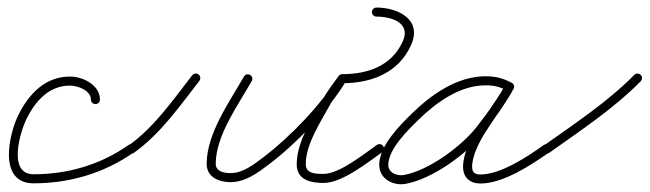

<svg xmlns="http://www.w3.org/2000/svg" viewBox="-20 -471 1722 509"><path d="M245 -207C245 -207 245 -207 245 -207C245 -245 201 -267.2 168.3 -268C101.8 -269.5 57.2 -223.2 29.3 -167.4C3.3 -115.3 -26.1 15 69 15C164.8 15 256.4 -11.9 334.9 -67.2C340.3 -71 341.6 -78.5 337.8 -83.9C334 -89.3 326.5 -90.6 321.1 -86.8C321.1 -86.8 321.1 -86.8 321.1 -86.8C246.6 -34.3 159.8 -9 69 -9C-0.9 -9 33.7 -122.6 50.7 -156.6C74.3 -203.9 111 -245.3 167.7 -244C186.6 -243.6 221 -231 221 -207C221 -200.4 226.4 -195 233 -195C239.6 -195 245 -200.4 245 -207Z M335 -65.9C335 -65.9 335 -65.9 335 -65.9C405.4 -116 456 -189.1 508.5 -256.6C512.5 -261.9 511.6 -269.4 506.4 -273.5C501.1 -277.5 493.6 -276.6 489.5 -271.4C489.5 -271.4 489.5 -271.4 489.5 -271.4C438.5 -205.8 389.5 -134.1 321 -85.4C315.6 -81.6 314.4 -74.1 318.2 -68.7C322.1 -63.3 329.5 -62 335 -65.9Z M626.6 -267.9C626.6 -267.9 626.6 -267.9 626.6 -267.9C587.7 -199.7 527.9 -116.7 527.9 -36.7C527.9 -1 560.6 11.9 591.2 11.9C630.6 11.9 663.3 -12.8 693.2 -35.4C765.7 -90.3 850.5 -178.2 897.3 -255.8C901.3 -262.4 898.5 -268.8 893.6 -272C888.7 -275.2 881.7 -275.2 877.2 -268.9C863 -249 847.7 -229.2 835.6 -208C835.6 -208 835.5 -207.9 835.5 -207.8C835.5 -207.8 835.4 -207.7 835.4 -207.7C807.5 -155.9 766.6 -95.5 766.6 -35.4C766.6 6.1 803.7 14 838 14C887.1 14 954.1 -40 992.9 -67.2C998.3 -71 999.6 -78.5 995.8 -83.9C992 -89.3 984.5 -90.6 979.1 -86.8C979.1 -86.8 979.1 -86.8 979.1 -86.8C945.9 -63.6 879.9 -10 838 -10C818.5 -10 790.6 -10 790.6 -35.4C790.6 -90.5 830.8 -148.5 856.6 -196.3C856.6 -196.3 856.5 -196.2 856.5 -196.2C856.5 -196.1 856.4 -196 856.4 -196C868.2 -216.6 883.1 -235.7 896.8 -255.1C901.2 -261.3 898.2 -267.9 893.1 -271.3C887.9 -274.6 880.7 -274.8 876.7 -268.2C831.5 -193.2 748.8 -107.6 678.8 -54.6C653.6 -35.5 624.4 -12.1 591.2 -12.1C574.8 -12.1 551.9 -15.9 551.9 -36.7C551.9 -111.4 611 -192.1 647.4 -256.1C650.7 -261.8 648.7 -269.1 642.9 -272.4C637.2 -275.7 629.9 -273.7 626.6 -267.9Z M875.3 -262.4C875.3 -255.8 880.7 -250.4 887.3 -250.4C964.6 -250.4 1036.8 -277.6 1070 -352.1C1099.9 -419.5 1034.8 -451 978 -451C971.4 -451 966 -445.6 966 -439C966 -432.4 971.4 -427 978 -427C978 -427 978 -427 978 -427C1016.8 -427 1069.9 -411.1 1048 -361.9C1018.9 -296.3 955 -274.4 887.3 -274.4C880.7 -274.4 875.3 -269 875.3 -262.4Z M1341.6 -235.5C1344.7 -241.3 1342.4 -248.6 1336.5 -251.6C1313.3 -263.7 1294.2 -268.8 1267.3 -268.8C1192.7 -268.8 1125 -221.6 1073.6 -171.6C1040.4 -139.3 985.4 -84.8 985.4 -34.1C985.4 -1.4 1013.4 17.5 1043.8 17.5C1046.9 17.5 1049.9 17.3 1053 16.8C1125.5 4.7 1218.5 -63.5 1262.5 -119.6C1291.4 -156.6 1317.9 -193.2 1340.5 -234.2C1344.3 -241 1340.7 -247.3 1335.3 -250.1C1329.8 -252.9 1322.6 -252.3 1319.2 -245.3C1315.9 -238.4 1312.3 -232 1308 -225.7C1308 -225.7 1307.9 -225.5 1307.9 -225.4C1307.8 -225.3 1307.7 -225.2 1307.7 -225.2C1304.3 -219.6 1300.7 -214.1 1297 -208.7C1297 -208.7 1297 -208.6 1297 -208.6C1297 -208.6 1297 -208.6 1297 -208.6C1280.9 -184 1263.4 -160.2 1247.8 -135.4C1247.8 -135.4 1247.8 -135.4 1247.9 -135.4C1247.9 -135.5 1247.9 -135.5 1247.9 -135.5C1229 -106.1 1207.6 -64.2 1207.6 -28.9C1207.6 -0.6 1225.6 15.5 1253.5 15.5C1313.8 15.5 1387.9 -33.1 1436 -67.2C1441.4 -71.1 1442.6 -78.5 1438.8 -84C1434.9 -89.4 1427.5 -90.6 1422 -86.8C1378.7 -56 1308 -8.5 1253.5 -8.5C1238.8 -8.5 1231.6 -13.8 1231.6 -28.9C1231.6 -59.2 1251.9 -97.3 1268.1 -122.5C1268.1 -122.5 1268.1 -122.5 1268.1 -122.6C1268.2 -122.6 1268.2 -122.6 1268.2 -122.6C1283.6 -147.4 1301 -171 1317 -195.4C1317 -195.4 1317 -195.4 1317 -195.4C1317 -195.4 1317 -195.3 1317 -195.3C1320.8 -201.1 1324.7 -206.9 1328.3 -212.8C1328.3 -212.8 1328.2 -212.7 1328.1 -212.6C1328.1 -212.5 1328 -212.3 1328 -212.3C1332.8 -219.6 1337 -226.9 1340.8 -234.7C1344.2 -241.8 1340.8 -247.9 1335.5 -250.6C1330.3 -253.4 1323.3 -252.6 1319.5 -245.8C1297.5 -205.9 1271.7 -170.4 1243.5 -134.4C1203.3 -83 1115.5 -17.9 1049 -6.8C1047.3 -6.5 1045.5 -6.5 1043.8 -6.5C1026.7 -6.5 1009.4 -15 1009.4 -34.1C1009.4 -76.2 1063.2 -127.9 1090.4 -154.4C1136.9 -199.7 1199.3 -244.8 1267.3 -244.8C1290.4 -244.8 1305.7 -240.6 1325.5 -230.4C1331.3 -227.3 1338.6 -229.6 1341.6 -235.5Z M1419.2 -68.7C1423.1 -63.3 1430.5 -62 1436 -65.9C1518.7 -124.7 1607.2 -183.1 1678.6 -255.6C1683.2 -260.3 1683.1 -267.9 1678.4 -272.6C1673.7 -277.2 1666.1 -277.1 1661.4 -272.4C1661.4 -272.4 1661.4 -272.4 1661.4 -272.4C1591.1 -200.9 1503.6 -143.4 1422 -85.4C1416.6 -81.6 1415.4 -74.1 1419.2 -68.7Z"/></svg>

Font: FRB American Cursive Guidelines Arrows Light
Style: Italic
Weight: 300
Italic angle: -25°
Version: Version 2.0;Modular Font Editor K font №1